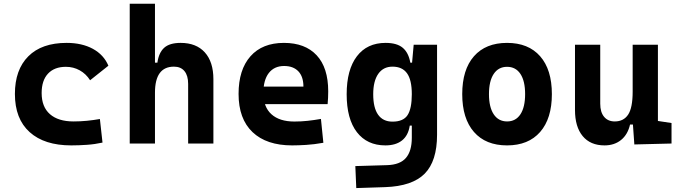

<svg xmlns="http://www.w3.org/2000/svg" viewBox="-20 -752 3556 1006"><path d="M353.5 9.8Q212.4 9.8 135.3 -59.8Q58.1 -129.4 58.1 -259.8Q58.1 -386.7 128.4 -457Q198.6 -527.3 329.1 -527.3Q409.4 -527.3 466.7 -496.1Q523.9 -464.8 547.9 -407.7L452.1 -331.5Q430.8 -365.1 397.7 -383.5Q364.5 -401.9 325.2 -401.9Q264.9 -401.9 231.6 -366.2Q198.2 -330.5 198.2 -264.6Q198.2 -191.9 241.7 -153.8Q285.2 -115.7 365.2 -115.7Q400.3 -115.7 435.3 -119.1Q470.3 -122.6 503.4 -128.4L517.1 -4.9Q477.6 3.9 435.5 6.8Q393.4 9.8 353.5 9.8Z M965.8 0V-312.5Q965.8 -355.9 946.5 -379.4Q927.2 -402.8 891.4 -402.8Q792 -402.8 792 -266.6L761.7 -423.8H804.7Q812 -476.1 840.3 -501.7Q868.7 -527.3 926.3 -527.3Q1008.3 -527.3 1053.2 -477.5Q1098.1 -427.7 1098.1 -336.9V0ZM659.7 0V-732.4H792V0Z M1510.7 9.8Q1376.3 9.8 1303.1 -59.8Q1230 -129.4 1230 -259.8Q1230 -386.7 1292.2 -457Q1354.3 -527.3 1467.8 -527.3Q1578.6 -527.3 1639.1 -462.4Q1699.7 -397.4 1699.7 -273.4Q1699.7 -238.3 1696.6 -206.5H1316.9V-298.3H1569.8Q1569.8 -350.5 1543.2 -378.4Q1516.6 -406.2 1468.8 -406.2Q1417 -406.2 1388.4 -369.4Q1359.9 -332.5 1359.9 -264.6Q1359.9 -191.5 1402.2 -153.4Q1444.5 -115.2 1522.5 -115.2Q1557.7 -115.2 1591.8 -118.9Q1626 -122.6 1661.6 -128.9L1674.3 -3.9Q1624.7 4.9 1583.6 7.3Q1542.4 9.8 1510.7 9.8Z M1846.7 233.4 1841.8 118.2 2007.8 113.3Q2076.2 111.3 2106.9 75.4Q2137.7 39.6 2137.7 -30.3V-408.2L2147.5 -517.6H2270V-45.9Q2270 92.3 2205.1 158Q2140.1 223.6 1998 228.5ZM1999.5 9.8Q1903.3 9.8 1849.9 -59.6Q1796.4 -128.9 1796.4 -258.3Q1796.4 -386.7 1849.9 -457Q1903.3 -527.3 2000.5 -527.3Q2059.6 -527.3 2090.1 -501.7Q2120.6 -476.1 2129.9 -423.8H2168L2137.7 -258.3Q2137.7 -333.5 2112.5 -368.2Q2087.4 -402.8 2036.6 -402.8Q1988.3 -402.8 1961.9 -365Q1935.5 -327.1 1935.5 -258.3Q1935.5 -187 1961.2 -150.9Q1986.8 -114.7 2036.6 -114.7Q2093.3 -114.7 2115.5 -148.9Q2137.7 -183.1 2137.7 -258.3L2172.9 -93.8H2127Q2119.1 -42 2086.4 -16.1Q2053.7 9.8 1999.5 9.8Z M2636.7 9.8Q2524.9 9.8 2463.4 -60.5Q2401.9 -130.9 2401.9 -258.8Q2401.9 -387.2 2463.4 -457.3Q2524.9 -527.3 2636.7 -527.3Q2748.6 -527.3 2810.1 -457.3Q2871.6 -387.2 2871.6 -258.8Q2871.6 -130.9 2810.1 -60.5Q2748.6 9.8 2636.7 9.8ZM2637 -115.7Q2682.1 -115.7 2706.8 -153.1Q2731.4 -190.5 2731.4 -258.9Q2731.4 -327.6 2706.8 -364.7Q2682.1 -401.9 2636.7 -401.9Q2591.8 -401.9 2566.9 -364.7Q2542 -327.5 2542 -258.8Q2542 -190.4 2566.9 -153.1Q2591.8 -115.7 2637 -115.7Z M3147.5 9.8Q3073.6 9.8 3033.1 -38.8Q2992.7 -87.4 2992.7 -175.8V-517.6H3125V-208.5Q3125 -164.1 3145.3 -139.9Q3165.5 -115.7 3201.2 -115.7Q3247.6 -115.7 3271.3 -151.6Q3294.9 -187.5 3294.9 -272L3321.3 -99.6H3281.2Q3269.2 -46.9 3234.1 -18.6Q3199 9.8 3147.5 9.8ZM3303.7 4.9 3294.9 -119.1V-210H3427.2V-118.2L3498.5 -107.4V0ZM3294.9 -146.5V-517.6H3427.2V-175.8Z"/></svg>

Font: Cascadia Mono
Style: Regular
Weight: 400
Monospace: yes
Designer: Aaron Bell
Foundry: Saja Typeworks
Version: Version 2102.003